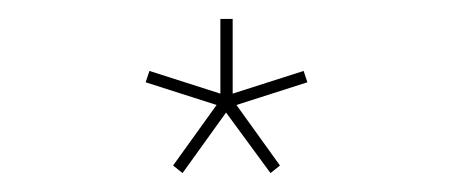

<svg xmlns="http://www.w3.org/2000/svg" viewBox="-20 -880 479 203"><path d="M173 -697 163 -705 209 -769 134 -793 138 -805 213 -781V-860H226V-781L301 -805L305 -793L230 -769L276 -705L266 -697L219 -761Z"/></svg>

Font: Spartan Thin Thin
Style: Regular
Weight: 250
Version: Version 1.004